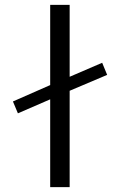

<svg xmlns="http://www.w3.org/2000/svg" viewBox="-20 -770 493 790"><path d="M400.4 -511.7 420.9 -461.9 266.6 -396.5V0H186.5V-361.3L53.7 -303.7L33.2 -352.5L186.5 -419.9V-750H266.6V-454.1Z"/></svg>

Font: Gen Shin Gothic Normal
Style: Regular
Weight: 300
Designer: [Source Han Sans]
Ryoko NISHIZUKA  (kana & ideographs); Paul D. Hunt (Latin, Greek & Cyrillic); Wenlong ZHANG  (bopomofo
Version: Version 1.002.20150607